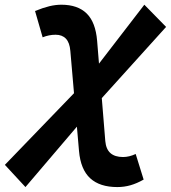

<svg xmlns="http://www.w3.org/2000/svg" viewBox="-100 -547 713 802"><path d="M6.3 234.4 -79.6 141.6 254.9 -205.1 502.9 -527.3 593.8 -434.6 284.2 -91.8ZM390.1 234.4Q316.9 234.4 276.9 197.8Q236.8 161.1 230 83.5L193.8 -334.5Q190.9 -369.1 175.3 -385.5Q159.7 -401.9 132.3 -401.9Q104.5 -401.9 78.1 -391.1L46.4 -501Q79.6 -514.6 106 -521Q132.3 -527.3 156.2 -527.3Q224.6 -527.3 262 -490.7Q299.3 -454.1 305.7 -376.5L339.8 42Q342.8 76.2 361.3 92.5Q379.9 108.9 414.1 108.9Q439.5 108.9 466.8 96.2L500 203.1Q471.7 219.2 445.1 226.8Q418.5 234.4 390.1 234.4Z"/></svg>

Font: Cascadia Code PL
Style: Italic
Weight: 400
Italic angle: -10°
Monospace: yes
Designer: Aaron Bell
Foundry: Saja Typeworks
Version: Version 2404.023